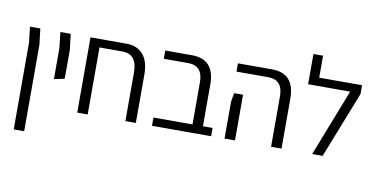

<svg xmlns="http://www.w3.org/2000/svg" viewBox="-83 -955 2726 1394"><g transform="rotate(10 1279.5 -258.5)"><path d="M78 200V-438L65 -555H141L155 -438V200Z M302 -210V-438L289 -555H365L379 -438V-289L378 -226Z M775 -555Q855 -555 899 -504.5Q943 -454 943 -355V0H866V-358Q866 -494 758 -494H588V0H511V-529V-555Z M1427 -61H1498V0H1350H1062V-61H1350V-372Q1350 -494 1242 -494H1062V-555H1259Q1427 -555 1427 -369Z M1940 0V-372Q1940 -494 1832 -494H1598V-555H1849Q2017 -555 2017 -369V0ZM1597 0V-270L1608 -337H1674V0Z M2197 -555H2513V-490L2320 0H2243L2436 -494H2126V-717H2197Z"/></g></svg>

Font: Assistant
Style: Regular
Weight: 400
Designer: Hebrew By Ben Nathan, Latin by Paul Hunt
Version: Version 2.001;PS 002.001;hotconv 1.0.88;makeotf.lib2.5.64775